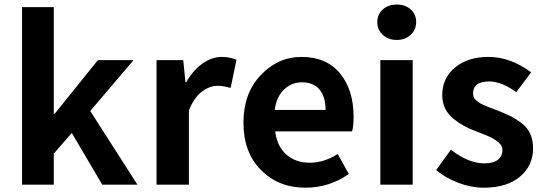

<svg xmlns="http://www.w3.org/2000/svg" viewBox="-20 -830 2448 863"><path d="M79.1 0V-797.9H221.7V-318.4H225.6L419.9 -559.6H580.1L385.7 -331.1L597.7 0H439.5L302.7 -232.4L221.7 -139.6V0Z M683.6 0V-559.6H803.7L813.5 -460.9H817.4Q847.7 -514.6 890.1 -544.4Q932.6 -574.2 976.6 -574.2Q1011.7 -574.2 1043 -561.5L1016.6 -434.6Q985.4 -444.3 958 -444.3Q921.9 -444.3 886.7 -417.5Q851.6 -390.6 829.1 -334V0Z M1352.5 13.7Q1232.4 13.7 1153.3 -65.4Q1074.2 -144.5 1074.2 -279.3Q1074.2 -410.2 1151.9 -492.2Q1229.5 -574.2 1335 -574.2Q1447.3 -574.2 1508.3 -500Q1569.3 -425.8 1569.3 -305.7Q1569.3 -261.7 1562.5 -239.3H1216.8Q1225.6 -171.9 1267.1 -135.3Q1308.6 -98.6 1372.1 -98.6Q1436.5 -98.6 1498 -137.7L1547.9 -47.9Q1460 13.7 1352.5 13.7ZM1214.8 -335.9H1443.4Q1443.4 -394.5 1416.5 -427.2Q1389.6 -460 1336.9 -460Q1291 -460 1256.8 -427.7Q1222.7 -395.5 1214.8 -335.9Z M1689.5 0V-559.6H1835V0ZM1763.7 -650.4Q1725.6 -650.4 1700.7 -673.3Q1675.8 -696.3 1675.8 -730.5Q1675.8 -765.6 1700.7 -787.6Q1725.6 -809.6 1763.7 -809.6Q1801.8 -809.6 1826.2 -787.6Q1850.6 -765.6 1850.6 -730.5Q1850.6 -696.3 1825.7 -673.3Q1800.8 -650.4 1763.7 -650.4Z M2153.3 13.7Q2097.7 13.7 2040 -8.3Q1982.4 -30.3 1940.4 -65.4L2006.8 -157.2Q2085 -95.7 2157.2 -95.7Q2197.3 -95.7 2217.8 -111.8Q2238.3 -127.9 2238.3 -155.3Q2238.3 -162.1 2236.3 -168.5Q2234.4 -174.8 2230 -180.2Q2225.6 -185.5 2221.2 -189.9Q2216.8 -194.3 2208 -199.7Q2199.2 -205.1 2194.3 -208.5Q2189.5 -211.9 2177.2 -216.8Q2165 -221.7 2159.7 -224.1Q2154.3 -226.6 2140.1 -231.9Q2126 -237.3 2121.1 -239.3Q2089.8 -251 2066.4 -263.7Q2043 -276.4 2018.6 -295.9Q1994.1 -315.4 1981 -342.3Q1967.8 -369.1 1967.8 -402.3Q1967.8 -478.5 2024.9 -526.4Q2082 -574.2 2175.8 -574.2Q2274.4 -574.2 2367.2 -504.9L2300.8 -416Q2233.4 -463.9 2179.7 -463.9Q2106.4 -463.9 2106.4 -410.2Q2106.4 -401.4 2108.9 -394Q2111.3 -386.7 2119.1 -380.4Q2127 -374 2132.3 -369.6Q2137.7 -365.2 2150.9 -359.4Q2164.1 -353.5 2170.9 -350.6Q2177.7 -347.7 2195.3 -341.3Q2212.9 -335 2219.7 -332Q2253.9 -318.4 2276.4 -307.1Q2298.8 -295.9 2324.7 -276.4Q2350.6 -256.8 2363.3 -228.5Q2376 -200.2 2376 -163.1Q2376 -85.9 2317.4 -36.1Q2258.8 13.7 2153.3 13.7Z"/></svg>

Font: Nasu
Style: Bold
Weight: 700
Designer: Ryoko NISHIZUKA (kana &amp; ideographs); Paul D. Hunt (Latin, Greek &amp; Cyrillic); Wenlong ZHANG (bopomofo); Sandoll C
Version: Version 2014.1215